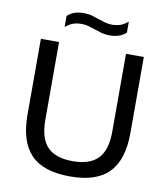

<svg xmlns="http://www.w3.org/2000/svg" viewBox="-99 -1011 964 1103"><g transform="rotate(10 383.0 -459.0)"><path d="M384 9.5Q227.5 9.5 155 -66Q82.5 -141.5 82.5 -297V-740H188.5V-286.5Q188.5 -178 236.2 -128.8Q284 -79.5 384 -79.5Q483.5 -79.5 531.2 -128.8Q579 -178 579 -286.5V-740H683V-297Q683 -141.5 611 -66Q539 9.5 384 9.5ZM467.5 -828Q441.5 -828 419.2 -834.2Q397 -840.5 376 -848Q356.5 -854.5 337.8 -859.8Q319 -865 299 -865Q269.5 -865 247.5 -856.8Q225.5 -848.5 205 -830.5V-895Q222.5 -912 245.5 -920.2Q268.5 -928.5 300.5 -928.5Q326.5 -928.5 348.8 -922.2Q371 -916 392 -908.5Q411.5 -902 430.2 -896.5Q449 -891 469 -891Q498.5 -891 520.5 -899.2Q542.5 -907.5 563 -925.5V-861Q528.5 -828 467.5 -828Z"/></g></svg>

Font: Encode Sans Semi Expanded Medium
Style: Regular
Weight: 500
Width: 6
Designer: Multiple Designers
Foundry: Impallari Type
Version: Version 3.000; ttfautohint (v1.8.3) -l 8 -r 50 -G 200 -x 14 